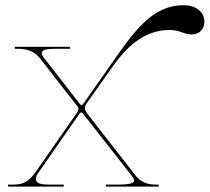

<svg xmlns="http://www.w3.org/2000/svg" viewBox="-20 -694 780 714"><path d="M35 -520V-512.5H48.5C66 -512.5 103 -510 127.5 -478.5L262 -306C266 -301 271.5 -296.5 271.5 -289.5C271.5 -283.5 269 -279 266 -274.5L116.5 -60C90.5 -23 72 -7.5 30 -7.5H10V0H217V-7.5H163.5C127 -7.5 113.5 -13.5 113.5 -29C113.5 -36.5 117.5 -44.5 125 -55L274.5 -269.5C275 -270.5 279 -276 282 -276C285 -276 289.5 -270.5 291.5 -268L472 -37.5C478 -30 478.5 -24.5 478.5 -22C478.5 -14.5 468.5 -7.5 416.5 -7.5H373.5V0H570C570.5 0 570 -7.5 570 -7.5H560.5C528 -7.5 503.5 -16 483 -42.5L303.5 -273C300 -277.5 296 -285.5 296 -289.5C296 -297 296.5 -301.5 300 -306.5L398.5 -446C444 -510.5 510 -582.5 610.5 -582.5C651 -582.5 662 -566 693 -566C721 -566 740 -585 740 -613C740 -650 709 -674.5 662 -674.5C543 -674.5 475.5 -572.5 390.5 -451.5L293 -312.5C291 -310 286 -302.5 283.5 -302.5C281 -302.5 276.5 -308 274.5 -310.5L140.5 -482.5C137.5 -486.5 135 -493 135 -495.5C135 -507.5 146 -512.5 189.5 -512.5H240V-520Z"/></svg>

Font: ZnikomitNo24
Style: Regular
Weight: 500
Designer: gluk
Foundry: gluk
Version: Version 0.55